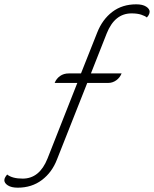

<svg xmlns="http://www.w3.org/2000/svg" viewBox="-38 -729 713 889"><path d="M-18 105Q-18 102 -16 96Q-13 89 -5 79Q19 98 67 98Q145 98 182 5L320 -345H215Q223 -365 240 -377Q257 -389 280 -389H337L412 -578Q436 -639 482 -674Q528 -709 593 -709Q622 -709 638.5 -698.5Q655 -688 655 -674Q655 -671 653 -665Q651 -660 649 -657Q647 -654 642 -648Q634 -655 616 -661Q598 -667 571 -667Q493 -667 456 -574L383 -389H525Q517 -369 500 -357Q483 -345 463 -345H366L226 9Q203 69 156 104.5Q109 140 44 140Q15 140 -1.5 129.5Q-18 119 -18 105Z"/></svg>

Font: K2D Thin
Style: Italic
Weight: 100
Italic angle: -10°
Designer: Katatrad Aksorn Co.,Ltd.
Foundry: Cadson Demak Co.,Ltd.
Version: Version 1.000; ttfautohint (v1.6)